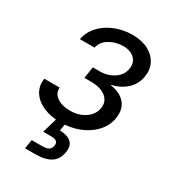

<svg xmlns="http://www.w3.org/2000/svg" viewBox="-182 -641 848 944"><g transform="rotate(30 242.0 -169.0)"><path d="M196.3 6.8Q140.6 6.8 98.6 -11.7Q56.6 -30.3 35.6 -63Q14.6 -95.7 21 -139.6H108.4Q104.5 -107.4 133.3 -86.9Q162.1 -66.4 208.5 -66.4Q241.2 -66.4 268.3 -77.4Q295.4 -88.4 313.2 -108.2Q331.1 -127.9 335 -152.8Q341.8 -192.9 312.3 -217.3Q282.7 -241.7 226.1 -241.7H189.5L199.7 -307.1H236.8Q284.7 -307.1 319.1 -330.6Q353.5 -354 359.4 -392.1Q364.7 -428.2 342.3 -450.4Q319.8 -472.7 277.3 -472.7Q234.9 -472.7 200.2 -451.7Q165.5 -430.7 158.7 -395.5H75.2Q83.5 -439.5 114.5 -472.9Q145.5 -506.3 191.7 -524.9Q237.8 -543.5 289.6 -543.5Q343.3 -543.5 380.4 -523.7Q417.5 -503.9 434.3 -470.5Q451.2 -437 443.8 -395.5Q436 -348.6 401.9 -318.1Q367.7 -287.6 321.8 -278.3L321.3 -275.4Q379.4 -266.1 405.8 -232.2Q432.1 -198.2 423.3 -147.5Q416 -102.5 384 -67.6Q352.1 -32.7 303.2 -12.9Q254.4 6.8 196.3 6.8ZM109.9 204.1 118.2 152.8H175.8Q201.7 152.8 213.9 145.5Q226.1 138.2 229 121.1Q231.9 104 222.4 96.4Q212.9 88.9 186.5 88.9H146.5L179.7 -23.4H225.6L221.7 0L214.8 42Q259.8 43.9 280 63.2Q300.3 82.5 293.9 120.1Q287.1 163.6 255.9 183.8Q224.6 204.1 167.5 204.1Z"/></g></svg>

Font: Inter 20pt
Style: Italic
Weight: 400
Italic angle: -9.3988°
Version: Version 4.001;git-66647c0bb